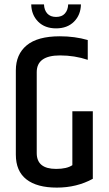

<svg xmlns="http://www.w3.org/2000/svg" viewBox="-20 -848 494 873"><path d="M122 -828H180Q181 -802 195 -786.5Q209 -771 235 -771Q261 -771 275 -786.5Q289 -802 290 -828H348Q347 -780 316.5 -749.5Q286 -719 235 -719Q184 -719 153.5 -749.5Q123 -780 122 -828ZM52 -528Q52 -601 101.5 -642Q151 -683 252 -683Q320 -683 379 -666V-576Q319 -596 253 -596Q147 -596 147 -520V-152Q147 -80 235 -80Q284 -80 309 -97V-342H402V-35Q329 5 238.5 5Q148 5 100 -32.5Q52 -70 52 -145Z"/></svg>

Font: Khand Medium
Style: Regular
Weight: 500
Designer: Devanagari: Sanchit Sawaria, Jyotish Sonowal; Latin: Satya Rajpurohit
Foundry: Indian Type Foundry
Version: Version 1.100;PS 1.0;hotconv 1.0.78;makeotf.lib2.5.61930; tt